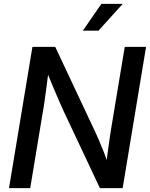

<svg xmlns="http://www.w3.org/2000/svg" viewBox="-20 -969 772 989"><path d="M26.4 0 147 -727.5H264.6L470.7 -289.1Q478.5 -272.9 490 -246.1Q501.5 -219.2 514.2 -187Q526.9 -154.8 538.6 -122.1L525.4 -103Q528.3 -134.3 533.2 -172.4Q538.1 -210.4 543.2 -244.9Q548.3 -279.3 551.3 -298.8L622.6 -727.5H732.4L611.8 0H494.6L310.1 -391.6Q300.3 -412.6 286.6 -443.8Q272.9 -475.1 255.4 -516.8Q237.8 -558.6 216.8 -609.9L232.9 -626.5Q226.1 -570.3 220 -524.7Q213.9 -479 209.2 -445.6Q204.6 -412.1 200.7 -392.6L135.7 0ZM406.7 -811 502.4 -949.2H612.3L487.3 -811Z"/></svg>

Font: Inter 28pt Medium
Style: Italic
Weight: 500
Italic angle: -9.3988°
Designer: Rasmus Andersson
Foundry: rsms
Version: Version 4.001;git-66647c0bb